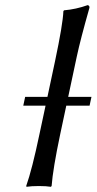

<svg xmlns="http://www.w3.org/2000/svg" viewBox="-20 -718 373 741"><path d="M333 -344.2 325.7 -310.1H235.8L212.4 -200.2Q184.1 -65.9 179.2 0L176.3 2.9Q158.7 0 129.9 0Q101.1 0 82.5 2.9L81.1 0Q104 -64.9 132.3 -200.2L155.8 -310.1H69.8L77.1 -344.2H163.1L192.4 -481.9Q222.7 -625 224.6 -674.8L227.1 -678.2Q273.4 -682.1 318.4 -698.2Q326.2 -696.3 325.2 -688Q290.5 -565.9 276.4 -500L243.2 -344.2Z"/></svg>

Font: Linux Biolinum Slanted O
Style: Slanted
Weight: 400
Designer: Philipp H. Poll
Foundry: Philipp H. Poll
Version: Version 1.0.4